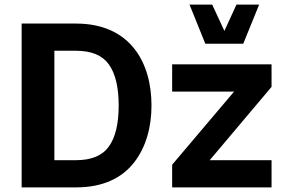

<svg xmlns="http://www.w3.org/2000/svg" viewBox="-20 -811 1230 831"><path d="M635.7 -354.5C635.7 -542.5 542 -709 309.1 -709H73.7V0H309.1C425.8 0 507.3 -40.5 559.6 -106.9C611.8 -172.9 635.7 -260.7 635.7 -354.5ZM493.7 -354.5C493.7 -275.4 479.5 -216.3 451.2 -176.8C422.9 -137.2 375.5 -117.7 309.1 -117.7H215.3V-591.3H309.1C375.5 -591.3 422.9 -571.8 451.2 -532.2C479.5 -492.7 493.7 -433.1 493.7 -354.5ZM993.2 -414.6 725.1 -98.1V0H1155.3V-117.7H887.7L1155.3 -435.1V-532.7H725.1V-414.6ZM868.7 -621.6H1032.7L1101.6 -791H1003.4L951.2 -677.2L898.4 -791H800.3Z"/></svg>

Font: Estedad Bold
Style: Regular
Weight: 700
Designer: Amin Abedi
Version: Version 7.3